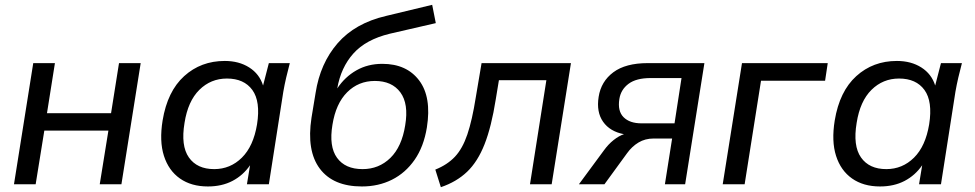

<svg xmlns="http://www.w3.org/2000/svg" viewBox="-20 -765 4048 797"><path d="M38 0 118 -503H208L175 -295H441L474 -503H564L484 0H394L430 -223H164L128 0Z M843 9Q774 9 727 -24Q680 -57 660.5 -118Q641 -179 655 -265Q675 -386 744.5 -449Q814 -512 913 -512Q972 -512 1014.5 -485Q1057 -458 1072 -410L1096 -503H1183Q1175 -473 1168 -443Q1161 -413 1156 -384L1096 0H1005L1018 -79Q989 -37 945 -14Q901 9 843 9ZM869 -63Q936 -63 984 -110.5Q1032 -158 1047 -249Q1062 -344 1027.5 -391.5Q993 -439 922 -439Q855 -439 807.5 -392Q760 -345 746 -255Q730 -160 764 -111.5Q798 -63 869 -63Z M1482 9Q1363 9 1307.5 -65Q1252 -139 1273 -276L1290 -379Q1309 -502 1381.5 -585.5Q1454 -669 1583 -699L1774 -745L1789 -669L1598 -625Q1499 -601 1447 -543Q1395 -485 1380 -398Q1412 -446 1459.5 -473Q1507 -500 1567 -500Q1668 -500 1720 -431Q1772 -362 1752 -236Q1739 -156 1701 -101.5Q1663 -47 1607 -19Q1551 9 1482 9ZM1485 -63Q1553 -63 1600.5 -109.5Q1648 -156 1662 -245Q1677 -334 1642 -381.5Q1607 -429 1536 -429Q1468 -429 1421 -382Q1374 -335 1360 -247Q1345 -157 1379 -110Q1413 -63 1485 -63Z M1810 12 1787 -61Q1837 -81 1868.5 -114.5Q1900 -148 1920 -207Q1940 -266 1955 -361L1979 -503H2350L2270 0H2180L2248 -432H2051L2038 -353Q2020 -239 1991.5 -166.5Q1963 -94 1919 -52Q1875 -10 1810 12Z M2383 0 2487 -141Q2505 -166 2527 -183.5Q2549 -201 2570 -208Q2512 -219 2483.5 -259.5Q2455 -300 2465 -363Q2475 -427 2526 -465Q2577 -503 2669 -503H2904L2824 0H2740L2770 -190H2693Q2658 -190 2630.5 -173.5Q2603 -157 2583 -129L2489 0ZM2643 -253H2780L2809 -441H2681Q2621 -441 2589 -417Q2557 -393 2551 -354Q2543 -304 2568.5 -278.5Q2594 -253 2643 -253Z M2980 0 3060 -503H3416L3405 -430H3139L3071 0Z M3633 9Q3564 9 3517 -24Q3470 -57 3450.5 -118Q3431 -179 3445 -265Q3465 -386 3534.5 -449Q3604 -512 3703 -512Q3762 -512 3804.5 -485Q3847 -458 3862 -410L3886 -503H3973Q3965 -473 3958 -443Q3951 -413 3946 -384L3886 0H3795L3808 -79Q3779 -37 3735 -14Q3691 9 3633 9ZM3659 -63Q3726 -63 3774 -110.5Q3822 -158 3837 -249Q3852 -344 3817.5 -391.5Q3783 -439 3712 -439Q3645 -439 3597.5 -392Q3550 -345 3536 -255Q3520 -160 3554 -111.5Q3588 -63 3659 -63Z"/></svg>

Font: Mulish Medium
Style: Italic
Weight: 500
Italic angle: -9°
Designer: Vernon Adams
Foundry: Vernon Adams
Version: Version 3.603; ttfautohint (v1.8.3)